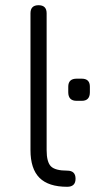

<svg xmlns="http://www.w3.org/2000/svg" viewBox="-20 -717 422 737"><path d="M238 0Q166 0 131.5 -34.5Q97 -69 97 -141V-666Q97 -697 128 -697Q159 -697 159 -666V-141Q159 -95 175.5 -78.5Q192 -62 238 -62Q270 -62 270 -31Q270 0 238 0ZM274 -330Q242 -330 242 -363V-384Q242 -415 274 -415H294Q325 -415 325 -384V-363Q325 -330 294 -330Z"/></svg>

Font: Jura Medium
Style: Regular
Weight: 500
Designer: Daniel Johnson, Alexei Vanyashin
Foundry: Daniel Johnson
Version: Version 5.103